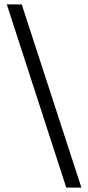

<svg xmlns="http://www.w3.org/2000/svg" viewBox="-20 -717 400 875"><path d="M282 138 11 -697H79L351 138Z"/></svg>

Font: Manuale Medium
Style: Italic
Weight: 500
Italic angle: -11°
Version: Version 1.002